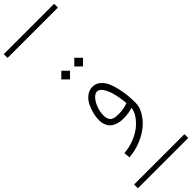

<svg xmlns="http://www.w3.org/2000/svg" viewBox="-450 -979 1430 1430"><g transform="rotate(-45 265.0 -263.5)"><path d="M306.6 -533.7 352.5 -579.6 398.4 -533.7 352.5 -488.3ZM169.9 -533.7 215.8 -579.6 261.7 -533.7 215.8 -488.3ZM388.2 -66.4Q383.8 -124 371.1 -173.1Q358.4 -222.2 338.1 -252.4Q317.9 -282.7 294.9 -282.7Q272.9 -282.7 251.2 -258.5Q229.5 -234.4 215.8 -196.8Q202.1 -159.2 202.1 -122.6Q202.1 -103.5 206.5 -90.1Q210.9 -76.7 218.3 -68.6Q225.6 -60.5 237.5 -56.2Q249.5 -51.8 261.7 -50.3Q273.9 -48.8 291 -48.8Q345.7 -48.8 388.2 -66.4ZM438.5 -19.5Q438.5 22.5 413.8 65.9Q389.2 109.4 347.4 145Q305.7 180.7 245.1 205.6Q184.6 230.5 118.2 235.4L114.3 186.5Q172.4 182.1 224.9 160.6Q277.3 139.2 312 109.4Q346.7 79.6 367.4 46.9Q388.2 14.2 389.6 -14.6Q346.2 0 291 0Q271.5 0 253.9 -2.9Q236.3 -5.9 217.3 -13.9Q198.2 -22 184.6 -35.2Q170.9 -48.3 162.1 -70.8Q153.3 -93.3 153.3 -122.6Q153.3 -154.3 162.4 -189.2Q171.4 -224.1 187.7 -256.6Q204.1 -289.1 232.4 -310.3Q260.7 -331.5 294.9 -331.5Q329.1 -331.5 355.5 -309.6Q381.8 -287.6 397 -254.4Q412.1 -221.2 421.9 -177.2Q431.6 -133.3 435.1 -95.2Q438.5 -57.1 438.5 -19.5ZM0 402.8H530.3V442.9H0ZM0 -970.2H530.3V-930.2H0Z"/></g></svg>

Font: AzarMehrMSRS1
Style: Regular
Weight: 1
Designer: Amin Abedi
Version: Version 1.00